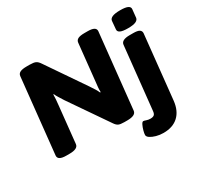

<svg xmlns="http://www.w3.org/2000/svg" viewBox="-188 -948 1444 1392"><g transform="rotate(-30 534.0 -252.0)"><path d="M109 2Q39 2 42 -37L108 -664Q110 -684 128 -693Q146 -702 183 -702H208Q242 -702 258 -694.5Q274 -687 289 -664L505 -348Q518 -329 531 -308Q544 -287 550 -272L555 -273Q554 -290 556 -312.5Q558 -335 561 -359L593 -664Q595 -684 612.5 -693Q630 -702 667 -702H694Q765 -702 761 -663L695 -36Q691 2 620 2H595Q562 2 547 -5Q532 -12 518 -33L298 -353Q284 -375 271 -396Q258 -417 253 -430L249 -429Q249 -413 247.5 -390Q246 -367 243 -342L211 -36Q207 2 136 2ZM803 212Q771 212 742.5 204Q714 196 696 184Q678 172 678 158Q678 146 684 123.5Q690 101 699 82.5Q708 64 717 64Q724 64 739 69.5Q754 75 772 75Q793 75 803 66.5Q813 58 815 35L870 -487Q874 -525 943 -525H973Q1009 -525 1024 -515.5Q1039 -506 1038 -487L982 48Q973 127 927 169.5Q881 212 803 212ZM959 -574Q914 -574 895 -583.5Q876 -593 878 -611L884 -679Q886 -697 907.5 -706.5Q929 -716 974 -716Q1018 -716 1037 -706.5Q1056 -697 1054 -679L1047 -611Q1045 -593 1024 -583.5Q1003 -574 959 -574Z"/></g></svg>

Font: Asap Semi Expanded Semi Expanded ExtraBold
Style: Italic
Weight: 800
Width: 6
Italic angle: -6°
Designer: Pablo Cosgaya
Foundry: Omnibus-Type
Version: Version 3.001; ttfautohint (v1.8.4.7-5d5b)